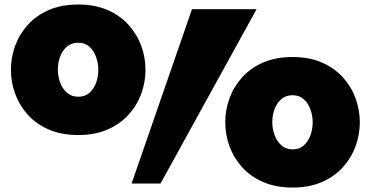

<svg xmlns="http://www.w3.org/2000/svg" viewBox="-20 -821 1661 859"><path d="M330.1 -216.8Q254.9 -216.8 198.2 -241.5Q141.6 -266.1 104 -308.1Q66.4 -350.1 47.6 -402.1Q28.8 -454.1 28.8 -508.8Q28.8 -563.5 47.6 -615.5Q66.4 -667.5 104 -709.5Q141.6 -751.5 198.2 -776.1Q254.9 -800.8 330.1 -800.8Q404.8 -800.8 461.2 -776.1Q517.6 -751.5 555.4 -709.5Q593.3 -667.5 612.1 -615.5Q630.9 -563.5 630.9 -508.8Q630.9 -454.1 612.1 -402.1Q593.3 -350.1 555.4 -308.1Q517.6 -266.1 461.2 -241.5Q404.8 -216.8 330.1 -216.8ZM568.8 0 838.9 -779.8H1127.9L698.2 0ZM330.1 -388.2Q360.4 -388.2 380.1 -405.8Q399.9 -423.3 409.9 -450.7Q419.9 -478 419.9 -507.8Q419.9 -538.1 409.9 -565.9Q399.9 -593.8 380.1 -611.8Q360.4 -629.9 330.1 -629.9Q299.8 -629.9 279.3 -612.3Q258.8 -594.7 248.8 -567.4Q238.8 -540 238.8 -509.8Q238.8 -479.5 249 -451.7Q259.3 -423.8 279.8 -406Q300.3 -388.2 330.1 -388.2ZM1289.1 18.1Q1213.9 18.1 1157.2 -6.6Q1100.6 -31.2 1063 -73.2Q1025.4 -115.2 1006.6 -167.2Q987.8 -219.2 987.8 -273.9Q987.8 -328.6 1006.6 -380.6Q1025.4 -432.6 1063 -474.6Q1100.6 -516.6 1157.2 -541.3Q1213.9 -565.9 1289.1 -565.9Q1363.8 -565.9 1420.2 -541.3Q1476.6 -516.6 1514.4 -474.6Q1552.2 -432.6 1571 -380.6Q1589.8 -328.6 1589.8 -273.9Q1589.8 -219.2 1571 -167.2Q1552.2 -115.2 1514.4 -73.2Q1476.6 -31.2 1420.2 -6.6Q1363.8 18.1 1289.1 18.1ZM1289.1 -152.8Q1319.3 -152.8 1339.1 -170.4Q1358.9 -188 1368.9 -215.6Q1378.9 -243.2 1378.9 -272.9Q1378.9 -303.2 1368.9 -331.1Q1358.9 -358.9 1339.1 -377Q1319.3 -395 1289.1 -395Q1258.8 -395 1238.5 -377.4Q1218.3 -359.9 1208.3 -332.5Q1198.2 -305.2 1198.2 -274.9Q1198.2 -244.6 1208.5 -216.6Q1218.8 -188.5 1239 -170.7Q1259.3 -152.8 1289.1 -152.8Z"/></svg>

Font: Rammetto One
Style: Regular
Weight: 400
Designer: Vernon Adams
Foundry: Vernon Adams
Version: Version 1.100; ttfautohint (v1.8.4.7-5d5b)